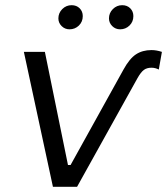

<svg xmlns="http://www.w3.org/2000/svg" viewBox="-20 -720 644 740"><path d="M277 0H184L72 -520H153L242 -84H252L456 -452Q479 -494 504 -510.5Q529 -527 564 -527Q583 -527 604 -520L592 -452Q578 -459 564 -459Q546 -459 534.5 -450.5Q523 -442 510 -419ZM205 -649Q205 -670 220 -685Q235 -700 256 -700Q275 -700 287 -688Q299 -676 299 -658Q299 -636 284 -621.5Q269 -607 248 -607Q230 -607 217.5 -619.5Q205 -632 205 -649ZM400 -649Q400 -670 415 -685Q430 -700 451 -700Q470 -700 482 -688Q494 -676 494 -658Q494 -636 479 -621.5Q464 -607 443 -607Q425 -607 412.5 -619.5Q400 -632 400 -649Z"/></svg>

Font: Fixel Italic Variable 20240409 Display Thin
Style: Italic
Weight: 100
Italic angle: -10°
Designer: AlfaBravo + MacPaw
Foundry: Kyrylo Tkachov, Marchela Mozhyna, Serhii Makarenko, Maria Weinstein, Zakhar Kryvoshyya
Version: Version 1.211;Glyphs 3.2 (3225)